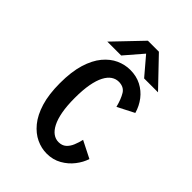

<svg xmlns="http://www.w3.org/2000/svg" viewBox="-199 -747 848 848"><g transform="rotate(45 225.0 -323.5)"><path d="M401.6 -105.7Q392.9 -77.6 372.1 -50.8Q351.4 -23.9 320.6 -6.5Q289.8 11 251.1 11Q218.1 11 186.3 -3.8Q154.6 -18.6 128.7 -50Q102.9 -81.4 87.6 -131.2Q72.4 -181 72.4 -251Q72.4 -321.8 87.6 -371.6Q102.9 -421.4 128.7 -452.4Q154.6 -483.4 186.3 -497.7Q218.1 -512 251.1 -512Q289.6 -512 319.8 -496.4Q350.1 -480.7 370.7 -453.9Q391.4 -427 401.1 -393L323.1 -353Q313.1 -392 298.7 -415.6Q284.3 -439.1 252 -439.1Q233.9 -439.1 218 -428.5Q202.1 -417.8 190.2 -395.1Q178.2 -372.4 171.6 -336.6Q165 -300.9 165 -251Q165 -201.6 171.6 -166Q178.2 -130.4 190.2 -107.3Q202.1 -84.2 218 -73Q233.9 -61.9 252 -61.9Q274 -61.9 287.6 -74Q301.3 -86.2 309.2 -105.5Q317.2 -124.8 322 -145.9ZM407.5 -528.3H320.8L249.6 -612L177.5 -528.3H90.8L214.8 -657.9H283.5Z"/></g></svg>

Font: League Mono Thin Condensed
Style: Regular
Weight: 100
Width: 1
Designer: Tyler Finck
Foundry: The League of Moveable Type / Tyler Finck
Version: Version 2.300;RELEASE